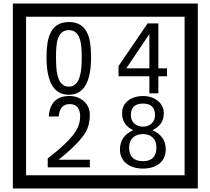

<svg xmlns="http://www.w3.org/2000/svg" viewBox="-20 -980 1195 1090"><path d="M1103 90H53V-960H1103ZM1028 15V-885H128V15ZM497 -656Q497 -442 371 -442Q244 -442 244 -656Q244 -744 265 -789Q294 -855 371 -855Q448 -855 477 -789Q497 -745 497 -656ZM444 -656Q444 -723 435 -752Q420 -809 371 -809Q322 -809 306 -752Q298 -723 298 -656Q298 -587 306 -553Q322 -488 371 -488Q419 -488 435 -554Q444 -587 444 -656ZM928 -547H879V-450H828V-547H653V-605L818 -847H879V-592H928ZM828 -592V-787L697 -592ZM490 -30H251V-81Q372 -173 412 -238Q435 -276 435 -319Q435 -389 375 -389Q320 -389 313 -319H257Q265 -435 375 -435Q423 -435 456.5 -405Q490 -375 490 -327Q490 -271 466 -229Q428 -165 312 -73H490ZM921 -132Q921 -79 882 -49Q846 -23 792 -23Q737 -23 701 -49Q661 -79 661 -132Q661 -207 736 -241Q673 -271 673 -337Q673 -384 710 -411Q744 -435 792 -435Q839 -435 872 -410Q910 -383 910 -337Q910 -271 845 -241Q921 -207 921 -132ZM860 -326Q860 -392 792 -392Q723 -392 723 -326Q723 -297 742.5 -279Q762 -261 792 -261Q821 -261 840.5 -279Q860 -297 860 -326ZM868 -143Q868 -178 847.5 -198.5Q827 -219 792 -219Q756 -219 734.5 -198.5Q713 -178 713 -143Q713 -65 792 -65Q868 -65 868 -143Z"/></svg>

Font: Unicode BMP Fallback SIL
Style: Regular
Weight: 400
Foundry: NRSI, SIL International
Version: Version 5.1 Based on Unicode 5.1